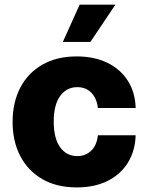

<svg xmlns="http://www.w3.org/2000/svg" viewBox="-20 -795 637 825"><path d="M309.7 10.3Q223.4 10.3 161.8 -25.4Q100.1 -61.1 67.1 -124.5Q34.1 -187.9 34.1 -271Q34.1 -354.8 67.1 -418.1Q100.1 -481.5 161.9 -517Q223.7 -552.6 309.3 -552.6Q385.3 -552.6 441.4 -525.2Q497.5 -497.9 529.3 -448Q561.1 -398.1 562.9 -331H400.6Q395.6 -372.9 372.3 -396.7Q349.1 -420.5 311.8 -420.5Q266.3 -420.5 238.6 -382.6Q210.9 -344.8 210.9 -272.7Q210.9 -199.9 238.5 -162.1Q266 -124.3 311.8 -124.3Q347.7 -124.3 371.8 -147.4Q396 -170.5 400.6 -213.8H562.9Q560.7 -146.3 529.5 -95.9Q498.2 -45.5 442.3 -17.6Q386.4 10.3 309.7 10.3ZM250 -614.7 322.1 -774.9H475.9L368.3 -614.7Z"/></svg>

Font: Inter UI Extra Bold
Style: Regular
Weight: 800
Designer: Rasmus Andersson
Foundry: rsms
Version: 3.2;8d6f07862